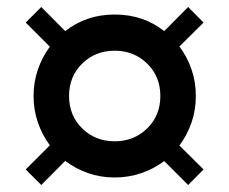

<svg xmlns="http://www.w3.org/2000/svg" viewBox="-20 -589 656 549"><path d="M98 -60 166.5 -129Q196 -106.5 231.8 -94Q267.5 -81.5 308 -81.5Q348 -81.5 384.2 -94Q420.5 -106.5 449.5 -128.5L518 -60L562 -104.5L493 -173Q515 -202.5 527.5 -238.2Q540 -274 540 -314.5Q540 -355 527.5 -391Q515 -427 493 -456L562 -524.5L518 -569L449.5 -500Q389.5 -547.5 308 -547.5Q227 -547.5 166.5 -500L98 -569L53.5 -524.5L122.5 -455.5Q101 -426.5 88.5 -390.8Q76 -355 76 -314.5Q76 -274 88.5 -238.2Q101 -202.5 122.5 -173.5L53.5 -104.5ZM308 -185Q252.5 -185 215 -221.8Q177.5 -258.5 177.5 -314.5Q177.5 -370.5 215 -407.2Q252.5 -444 308 -444Q363 -444 400.8 -407.2Q438.5 -370.5 438.5 -314.5Q438.5 -258.5 400.8 -221.8Q363 -185 308 -185Z"/></svg>

Font: Spartan SemiBold
Style: Regular
Weight: 600
Designer: Matt Bailey, Mirko Velimirovic
Foundry: Matt Bailey
Version: Version 1.003; ttfautohint (v1.8.3)